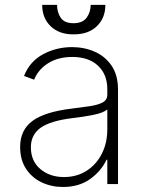

<svg xmlns="http://www.w3.org/2000/svg" viewBox="-20 -744 589 776"><path d="M234.4 11.7Q187.5 11.7 148.1 -7.1Q108.7 -25.9 85 -62.1Q61.4 -98.4 61.4 -150.2Q61.4 -218.4 111 -255.1Q160.5 -291.9 269.5 -305Q311.1 -310 343.8 -315Q376.4 -320 395.1 -330.1Q413.7 -340.2 413.7 -361.2V-383.9Q413.7 -443.2 376.1 -478.5Q338.4 -513.8 272.4 -513.8Q214.1 -513.8 174 -488.1Q133.9 -462.4 117.9 -421.9L77.1 -437.1Q100.5 -496.1 154.3 -524.9Q208.1 -553.6 271.3 -553.6Q320 -553.6 362.2 -535.3Q404.5 -517 430.8 -478.9Q457 -440.7 457 -381V0H413.7V-98.4H410.5Q389.2 -52.6 344.3 -20.4Q299.4 11.7 234.4 11.7ZM238.6 -28.4Q289.8 -28.4 329.4 -53.4Q369 -78.5 391.3 -122.2Q413.7 -165.8 413.7 -221.2V-301.5Q396.7 -287.3 355.3 -279.3Q313.9 -271.3 273.8 -266.7Q184.3 -256 144.5 -227.8Q104.8 -199.6 104.8 -148.8Q104.8 -93 143.1 -60.7Q181.5 -28.4 238.6 -28.4ZM346.6 -724.4H405.9Q405.9 -671.2 371.4 -638Q337 -604.8 277 -605.1Q219.1 -604.8 184.7 -638Q150.2 -671.2 150.6 -724.4H210.6Q210.6 -694.2 225.5 -672.2Q240.4 -650.2 277 -650.2Q313.9 -650.2 330.1 -672.4Q346.2 -694.6 346.6 -724.4Z"/></svg>

Font: Inter UI Extra Light
Style: Regular
Weight: 200
Designer: Rasmus Andersson
Foundry: rsms
Version: 3.2;8d6f07862